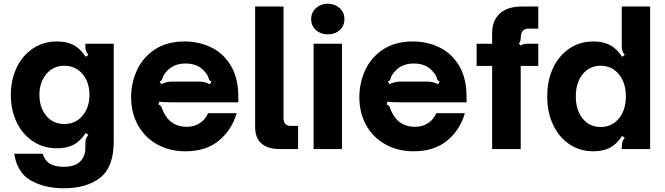

<svg xmlns="http://www.w3.org/2000/svg" viewBox="-20 -798 3559 1028"><path d="M56 25H208Q221 63 248 79Q275 95 320 95Q380 95 408.5 67.5Q437 40 437 -5V-28Q437 -44 440.5 -54.5Q444 -65 453 -76L439 -86Q409 -41 373 -22.5Q337 -4 285 -4Q213 -4 157 -41Q101 -78 69.5 -143Q38 -208 38 -289Q38 -371 69.5 -436.5Q101 -502 157 -539Q213 -576 285 -576Q337 -576 373 -557.5Q409 -539 439 -494L453 -504Q444 -515 440.5 -526Q437 -537 437 -552V-564H589V-42Q589 96 517 153Q445 210 321 210Q219 210 145.5 168.5Q72 127 56 25ZM459 -290Q459 -358 421.5 -402Q384 -446 324 -446Q265 -446 228 -401.5Q191 -357 191 -290Q191 -223 227.5 -178.5Q264 -134 324 -134Q384 -134 421.5 -178Q459 -222 459 -290Z M682 -278Q682 -354 713.5 -422.5Q745 -491 809.5 -533.5Q874 -576 968 -576Q1045 -576 1110.5 -544.5Q1176 -513 1216 -446.5Q1256 -380 1256 -280V-250H912Q851 -250 833 -254L828 -239Q837 -236 841.5 -230Q846 -224 849 -213Q857 -193 865 -181Q903 -119 980 -119Q1021 -119 1051 -139.5Q1081 -160 1094 -192H1247Q1221 -102 1152 -45Q1083 12 973 12Q887 12 820.5 -25.5Q754 -63 718 -129Q682 -195 682 -278ZM843 -347Q871 -361 899 -361H1047Q1062 -361 1074.5 -358Q1087 -355 1104 -347L1112 -362Q1104 -365 1101.5 -368.5Q1099 -372 1097 -380Q1096 -382 1092.5 -391Q1089 -400 1078 -412Q1042 -458 974 -458Q906 -458 869 -412Q858 -400 854.5 -391Q851 -382 850 -380Q848 -372 845.5 -368.5Q843 -365 835 -362Z M1477 0Q1414 0 1380 -29.5Q1346 -59 1346 -118V-763H1498V-167Q1498 -124 1537 -124H1576V0Z M1811 0H1659V-564H1811ZM1646 -696Q1646 -732 1672 -755Q1698 -778 1735 -778Q1772 -778 1798 -755Q1824 -732 1824 -696Q1824 -659 1798.5 -636.5Q1773 -614 1735 -614Q1698 -614 1672 -636.5Q1646 -659 1646 -696Z M1904 -278Q1904 -354 1935.5 -422.5Q1967 -491 2031.5 -533.5Q2096 -576 2190 -576Q2267 -576 2332.5 -544.5Q2398 -513 2438 -446.5Q2478 -380 2478 -280V-250H2134Q2073 -250 2055 -254L2050 -239Q2059 -236 2063.5 -230Q2068 -224 2071 -213Q2079 -193 2087 -181Q2125 -119 2202 -119Q2243 -119 2273 -139.5Q2303 -160 2316 -192H2469Q2443 -102 2374 -45Q2305 12 2195 12Q2109 12 2042.5 -25.5Q1976 -63 1940 -129Q1904 -195 1904 -278ZM2065 -347Q2093 -361 2121 -361H2269Q2284 -361 2296.5 -358Q2309 -355 2326 -347L2334 -362Q2326 -365 2323.5 -368.5Q2321 -372 2319 -380Q2318 -382 2314.5 -391Q2311 -400 2300 -412Q2264 -458 2196 -458Q2128 -458 2091 -412Q2080 -400 2076.5 -391Q2073 -382 2072 -380Q2070 -372 2067.5 -368.5Q2065 -365 2057 -362Z M2615 0V-445H2532V-564H2615V-620Q2615 -688 2656 -725.5Q2697 -763 2773 -763H2862V-645H2810Q2768 -645 2768 -594Q2768 -576 2758 -564L2768 -554Q2781 -564 2810 -564H2862V-445H2768V0Z M2910 -282Q2910 -368 2941.5 -434.5Q2973 -501 3029 -538.5Q3085 -576 3157 -576Q3208 -576 3244.5 -557.5Q3281 -539 3311 -494L3325 -504Q3316 -515 3312.5 -526Q3309 -537 3309 -552V-763H3461V0H3309V-12Q3309 -28 3312.5 -38.5Q3316 -49 3325 -60L3311 -70Q3281 -25 3244.5 -6.5Q3208 12 3157 12Q3085 12 3029 -25.5Q2973 -63 2941.5 -129.5Q2910 -196 2910 -282ZM3331 -282Q3331 -355 3293.5 -400.5Q3256 -446 3196 -446Q3136 -446 3099.5 -400.5Q3063 -355 3063 -282Q3063 -209 3099.5 -163.5Q3136 -118 3196 -118Q3256 -118 3293.5 -163.5Q3331 -209 3331 -282Z"/></svg>

Font: Open Sauce Sans ExtraBold
Style: Regular
Weight: 800
Designer: Alfredo Marco Pradil
Foundry: Creative Sauce Fz LLC
Version: Version 1.477